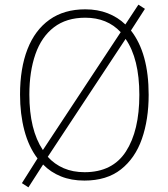

<svg xmlns="http://www.w3.org/2000/svg" viewBox="-20 -858 719 824"><path d="M618 -451Q618 -345 589 -262Q560 -179 499 -131Q438 -83 342 -83Q286 -83 241.5 -101Q197 -119 165 -152L102 -54L74 -72L141 -178Q103 -228 84.5 -298.5Q66 -369 66 -452Q66 -565 98 -647Q130 -729 192.5 -773.5Q255 -818 346 -818Q399 -818 442.5 -801Q486 -784 518 -753L574 -838L602 -820L542 -727Q618 -630 618 -451ZM106 -452Q106 -301 164 -214L498 -720Q440 -782 346 -782Q265 -782 211.5 -741Q158 -700 132 -625.5Q106 -551 106 -452ZM578 -451Q578 -606 519 -691L185 -185Q214 -153 253.5 -136Q293 -119 343 -119Q463 -119 520.5 -208Q578 -297 578 -451Z"/></svg>

Font: Noto Sans Telugu UI SemiCondensed ExtraLight
Style: Regular
Weight: 200
Width: 4
Designer: Jelle Bosma - Monotype Design Team
Foundry: Monotype Imaging Inc.
Version: Version 2.005; ttfautohint (v1.8.4.7-5d5b)